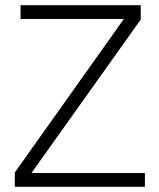

<svg xmlns="http://www.w3.org/2000/svg" viewBox="-20 -718 610 738"><path d="M537 0H37V-55L456 -645H59V-698H521V-643L101 -53H537Z"/></svg>

Font: IBM Plex Sans Devanagari Light
Style: Regular
Weight: 300
Designer: Mike Abbink, Paul van der Laan, Pieter van Rosmalen, Erin McLaughlin
Foundry: Bold Monday
Version: Version 1.1